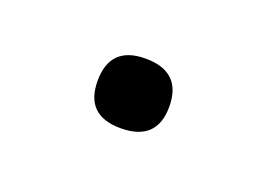

<svg xmlns="http://www.w3.org/2000/svg" viewBox="-32 -140 304 209"><g transform="rotate(20 119.5 -35.5)"><path d="M112.3 -76.2Q154.3 -76.2 154.3 -35.6Q154.3 4.4 112.3 4.4Q71.3 4.4 71.3 -35.6Q71.3 -76.2 112.3 -76.2Z"/></g></svg>

Font: Mardoto Light
Style: Regular
Weight: 400
Designer: Christian Robertson, Vahan Hovhannisyan
Foundry: Google
Version: Version 1.000